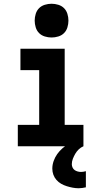

<svg xmlns="http://www.w3.org/2000/svg" viewBox="-20 -780 540 1024"><path d="M75 0V-114H189V-406H89V-520H325V-114H425V0ZM255 -580Q237 -580 219 -585.5Q201 -591 188.5 -603.5Q176 -616 170.5 -634Q165 -652 165 -670Q165 -688 170.5 -706Q176 -724 188.5 -736.5Q201 -749 219 -754.5Q237 -760 255 -760Q273 -760 291 -754.5Q309 -749 321.5 -736.5Q334 -724 339.5 -706Q345 -688 345 -670Q345 -652 339.5 -634Q334 -616 321.5 -603.5Q309 -591 291 -585.5Q273 -580 255 -580ZM400 224Q384 224 368 221Q352 218 336 213Q320 208 306 200Q292 192 281 179.5Q270 167 264.5 151.5Q259 136 259 119Q259 99 266 79Q273 59 285 42Q297 25 313 11Q329 -3 347 -13.5Q365 -24 384.5 -30.5Q404 -37 425 -40V0Q411 6 400 16.5Q389 27 381.5 40Q374 53 368.5 67Q363 81 363 96Q363 105 367 113.5Q371 122 378 127Q385 132 394 134.5Q403 137 412 137Q418 137 424.5 136Q431 135 438 133V219Q428 221 419 222.5Q410 224 400 224Z"/></svg>

Font: Iosevka Term Curly Heavy
Style: Regular
Weight: 900
Designer: Belleve Invis
Foundry: Belleve Invis
Version: Version 32.3.0